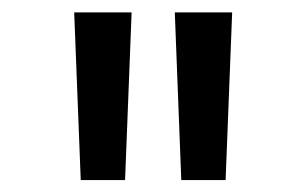

<svg xmlns="http://www.w3.org/2000/svg" viewBox="-20 -748 506 317"><path d="M113.3 -450.7 102.5 -727.5H197.3L186.5 -450.7ZM279.3 -450.7 268.6 -727.5H363.3L352.5 -450.7Z"/></svg>

Font: Inter
Style: Regular
Weight: 400
Designer: Rasmus Andersson
Foundry: rsms
Version: Version 4.001;git-9221beed3